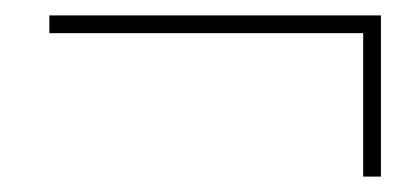

<svg xmlns="http://www.w3.org/2000/svg" viewBox="-20 -403 540 249"><path d="M44 -360H451V-174H474V-383H44Z"/></svg>

Font: Source Serif 4 Display Light
Style: Italic
Weight: 300
Italic angle: -12°
Designer: Frank Grießhammer
Foundry: Adobe Systems Incorporated
Version: Version 4.004;hotconv 1.0.117;makeotfexe 2.5.65602